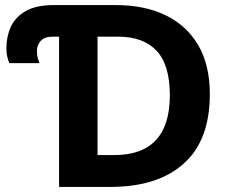

<svg xmlns="http://www.w3.org/2000/svg" viewBox="-20 -734 902 754"><path d="M212 0V-590H186Q155 -590 140 -573.5Q125 -557 125 -534Q125 -517 128.5 -505.5Q132 -494 135 -486H17Q13 -494 9 -509.5Q5 -525 5 -544Q5 -590 22.5 -628.5Q40 -667 81 -690.5Q122 -714 190 -714H436Q548 -714 630.5 -674Q713 -634 758.5 -556.5Q804 -479 804 -364Q804 -183 701.5 -91.5Q599 0 414 0ZM363 -125H428Q647 -125 647 -360Q647 -479 595 -534.5Q543 -590 444 -590H363Z"/></svg>

Font: Noto IKEA Latin
Style: Bold
Weight: 700
Designer: Monotype Design Team
Foundry: Monotype Imaging Inc.
Version: Version 1.0